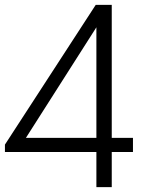

<svg xmlns="http://www.w3.org/2000/svg" viewBox="-28 -770 580 790"><path d="M431.8 0V-144.5H519.1V-202.7H431.8V-750H365.9L-7.7 -175V-144.5H368.6V0ZM368.6 -657.7V-202.7H78.6Z"/></svg>

Font: Spartan MB
Style: Regular
Weight: 212
Designer: Matt Bailey, Mirko Velimirovic
Foundry: Matt Bailey
Version: Version 1.005